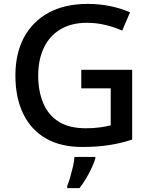

<svg xmlns="http://www.w3.org/2000/svg" viewBox="-20 -744 771 985"><path d="M397 -386H658V-28Q601 -9 539 0.5Q477 10 401 10Q292 10 216 -33.5Q140 -77 99.5 -159.5Q59 -242 59 -357Q59 -469 102.5 -551Q146 -633 229 -678.5Q312 -724 430 -724Q491 -724 546 -712.5Q601 -701 647 -681L607 -587Q569 -604 522.5 -615.5Q476 -627 426 -627Q346 -627 290 -593.5Q234 -560 205 -499Q176 -438 176 -356Q176 -276 202 -214.5Q228 -153 281.5 -119.5Q335 -86 421 -86Q462 -86 493 -90.5Q524 -95 548 -101V-291H397ZM469 70Q463 90 450.5 117Q438 144 422 171Q406 198 388 221H325V209Q333 191 340.5 164Q348 137 354.5 109.5Q361 82 362 61H469Z"/></svg>

Font: Noto Sans Oriya Medium
Style: Regular
Weight: 500
Version: Version 2.003